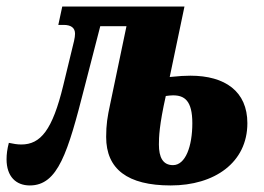

<svg xmlns="http://www.w3.org/2000/svg" viewBox="-46 -556 806 586"><path d="M45 10C131 10 161 -90 212 -290L260 -476H340L290 -237C282 -200 278 -176 278 -138C278 -40 343 10 475 10C609 10 709 -60 709 -180C709 -277 641 -325 535 -325C520 -325 500 -324 472 -321L517 -536H144L132 -480H148C171 -480 183 -471 183 -453C183 -447 182 -440 180 -431L147 -295C114 -159 78 -115 19 -115C7 -115 -5 -117 -19 -120C-24 -101 -26 -85 -26 -70C-26 -17 3 10 45 10ZM482 -52C451 -52 439 -76 439 -115C439 -137 440 -174 460 -263C468 -264 475 -265 482 -265C517 -265 541 -249 541 -180C541 -109 520 -52 482 -52Z"/></svg>

Font: Noto Serif ExtraCondensed Black
Style: Italic
Weight: 900
Width: 2
Italic angle: -12°
Designer: Monotype Design Team
Foundry: Monotype Imaging Inc.
Version: Version 2.014